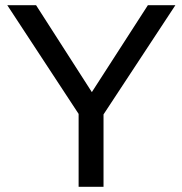

<svg xmlns="http://www.w3.org/2000/svg" viewBox="-20 -720 703 740"><path d="M283 0V-281L8 -700H119L334 -365L550 -700H656L379 -279V0Z"/></svg>

Font: Rosa Sans
Style: Regular
Weight: 400
Designer: Pentagram / MCKL
Foundry: Pentagram / MCKL
Version: Version 1.005;September 16, 2019;FontCreator 11.5.0.2425 64-